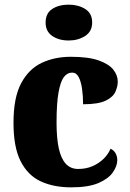

<svg xmlns="http://www.w3.org/2000/svg" viewBox="-20 -795 559 825"><path d="M286 10Q211 10 155.5 -15.5Q100 -41 69 -101.5Q38 -162 38 -267Q38 -376 71 -437.5Q104 -499 159.5 -525Q215 -551 284 -551Q361 -551 405 -535Q449 -519 467.5 -495Q486 -471 486 -444Q486 -424 476 -401Q466 -378 434 -362.5Q402 -347 337 -347Q337 -383 332.5 -414Q328 -445 318 -464Q308 -483 290 -483Q269 -483 254.5 -464Q240 -445 231.5 -398Q223 -351 223 -268Q223 -202 232.5 -158Q242 -114 262.5 -91.5Q283 -69 316 -69Q350 -69 377.5 -81Q405 -93 425 -112.5Q445 -132 455 -156Q470 -149 477 -135.5Q484 -122 484 -107Q484 -82 465 -54.5Q446 -27 403 -8.5Q360 10 286 10ZM275 -621Q233 -621 204.5 -640.5Q176 -660 176 -698Q176 -738 204.5 -756.5Q233 -775 275 -775Q316 -775 346 -756.5Q376 -738 376 -698Q376 -660 346 -640.5Q316 -621 275 -621Z"/></svg>

Font: Noto Serif Khmer SemiCondensed Black
Style: Regular
Weight: 900
Width: 4
Designer: Danh Hong and the Monotype Design Team
Foundry: Monotype Imaging Inc.
Version: Version 2.004